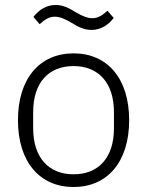

<svg xmlns="http://www.w3.org/2000/svg" viewBox="-20 -738 590 770"><path d="M347 -618C386 -618 415 -639 436 -666L411 -695C390 -676 373 -665 350 -665C332 -665 312 -672 282 -690C256 -706 233 -718 203 -718C164 -718 135 -697 114 -670L139 -641C160 -660 177 -671 200 -671C218 -671 238 -664 268 -646C294 -630 317 -618 347 -618ZM275 12C410 12 498 -88 498 -256C498 -424 410 -524 275 -524C140 -524 52 -424 52 -256C52 -88 140 12 275 12ZM275 -39C176 -39 113 -105 113 -224V-288C113 -408 176 -473 275 -473C374 -473 437 -407 437 -288V-224C437 -104 374 -39 275 -39Z"/></svg>

Font: IBM Plex Arabic Light
Style: Regular
Weight: 300
Designer: Mike Abbink, Paul van der Laan, Pieter van Rosmalen, Wael Morcos, Khajak Apelian
Foundry: Bold Monday
Version: Version 1.0